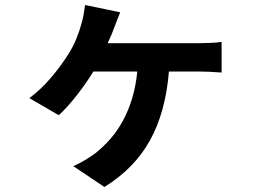

<svg xmlns="http://www.w3.org/2000/svg" viewBox="-20 -647 1040 765"><path d="M775 -475Q792 -475 817.5 -476Q843 -477 863 -480V-358Q840 -360 815 -361Q790 -362 775 -362H653Q640 -201 578 -88.5Q516 24 396 98L272 15Q293 6 318.5 -9Q344 -24 362 -38Q393 -63 420.5 -94.5Q448 -126 469.5 -165.5Q491 -205 506 -253.5Q521 -302 527 -362H352Q338 -339 320.5 -314Q303 -289 284.5 -265.5Q266 -242 247.5 -221.5Q229 -201 214 -188L97 -256Q146 -293 184.5 -339Q223 -385 249 -426Q270 -458 283.5 -491Q297 -524 305 -554Q310 -571 313.5 -591Q317 -611 319 -627L459 -598Q452 -581 446.5 -567Q441 -553 436 -539Q431 -525 424 -508.5Q417 -492 409 -475Z"/></svg>

Font: SpoqaHanSansJP-Bold
Style: Regular
Weight: 700
Designer: [Source Han Sans]
Ryoko NISHIZUKA  (kana & ideographs); Paul D. Hunt (Latin, Greek & Cyrillic); Wenlong ZHANG  (bopomofo
Foundry: Spoqa (http://bi.spoqa.com)
Version: Version 1.002.20150607